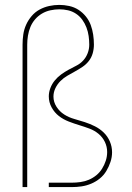

<svg xmlns="http://www.w3.org/2000/svg" viewBox="-20 -763 540 783"><path d="M72 0V-581Q72 -602 75 -622.5Q78 -643 86.5 -662Q95 -681 109 -697.5Q123 -714 141.5 -724Q160 -734 180.5 -738.5Q201 -743 222 -743Q242 -743 262.5 -738.5Q283 -734 300 -723Q317 -712 330 -696Q343 -680 350 -661Q357 -642 360 -621.5Q363 -601 363 -581Q363 -563 358 -545.5Q353 -528 342 -514Q331 -500 316 -490Q301 -480 285.5 -471.5Q270 -463 254.5 -454Q239 -445 226.5 -432.5Q214 -420 206 -403.5Q198 -387 198 -369Q198 -347 210.5 -327.5Q223 -308 242 -296Q261 -284 282.5 -278Q304 -272 325.5 -265Q347 -258 367 -248Q387 -238 403 -222.5Q419 -207 428 -186Q437 -165 437 -142Q437 -122 430.5 -102.5Q424 -83 413.5 -65.5Q403 -48 387 -35Q371 -22 352 -14Q333 -6 313 -3Q293 0 272 0H179V-18H272Q290 -18 308 -20.5Q326 -23 342.5 -30Q359 -37 373 -48.5Q387 -60 396.5 -75.5Q406 -91 411.5 -108Q417 -125 417 -143Q417 -165 407.5 -184.5Q398 -204 381.5 -217.5Q365 -231 345 -238.5Q325 -246 305 -252Q282 -259 260 -267.5Q238 -276 220 -290Q202 -304 190.5 -325Q179 -346 179 -370Q179 -387 185.5 -404Q192 -421 203.5 -435Q215 -449 229.5 -459.5Q244 -470 259.5 -478.5Q275 -487 291 -495Q307 -503 319 -516Q331 -529 337.5 -546Q344 -563 344 -581Q344 -598 341.5 -616Q339 -634 332.5 -651Q326 -668 315.5 -682.5Q305 -697 290 -707Q275 -717 257.5 -721Q240 -725 222 -725Q204 -725 185.5 -721Q167 -717 151 -707.5Q135 -698 123 -684Q111 -670 104 -653Q97 -636 94 -617.5Q91 -599 91 -581V0Z"/></svg>

Font: Iosevka SS18 Thin
Style: Regular
Weight: 100
Monospace: yes
Designer: Belleve Invis
Foundry: Belleve Invis
Version: Version 25.1.1; ttfautohint (v1.8.4)